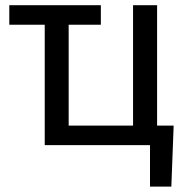

<svg xmlns="http://www.w3.org/2000/svg" viewBox="-20 -548 710 725"><path d="M148.9 -454.6H15.1V-528.3H360.8V-454.6H239.3V-73.7H482.4V-528.3H573.2V-73.7H635.7L627 156.7H546.4V0H148.9Z"/></svg>

Font: MAUL
Style: Regular
Weight: 400
Designer: MAUL
Version: Version 1.0; 2020; ttfautohint (v1.8.3)